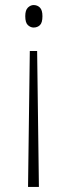

<svg xmlns="http://www.w3.org/2000/svg" viewBox="-20 -563 268 760"><path d="M113 -543Q128 -543 138 -533Q148 -523 148 -499Q148 -473 138 -463.5Q128 -454 113 -454Q101 -454 90.5 -463.5Q80 -473 80 -499Q80 -523 90.5 -533Q101 -543 113 -543ZM127 -361 134 177H91L98 -361Z"/></svg>

Font: Noto Serif Hebrew ExtraCondensed ExtraLight
Style: Regular
Weight: 200
Width: 2
Designer: Monotype Design Team
Foundry: Monotype Imaging Inc.
Version: Version 2.004; ttfautohint (v1.8.4.7-5d5b)